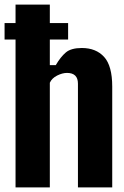

<svg xmlns="http://www.w3.org/2000/svg" viewBox="-20 -820 542 840"><path d="M48 0V-647H0V-719H48V-800H198V-719H278V-647H198V-535H224Q245 -571 268 -590.5Q291 -610 338 -610Q400 -610 435.5 -571Q471 -532 471 -441V0H321V-454Q321 -501 273 -501Q253 -501 230 -489.5Q207 -478 198 -458V0Z"/></svg>

Font: Big Shoulders Display Black
Style: Regular
Weight: 900
Designer: Patric King
Foundry: XO Type Co
Version: Version 1.000; ttfautohint (v1.8.2)